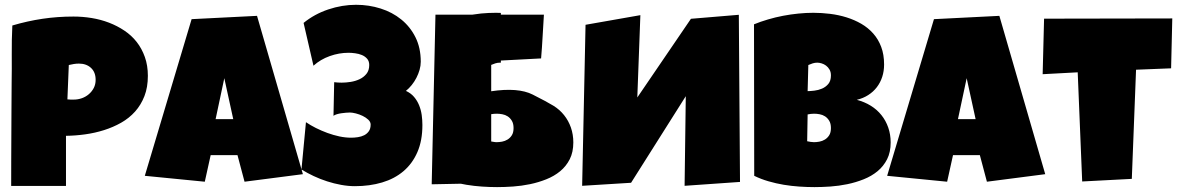

<svg xmlns="http://www.w3.org/2000/svg" viewBox="-20 -765 4889 797"><path d="M593.8 -450.2Q593.8 -402.8 579.6 -366.2Q565.4 -329.6 540.8 -302Q516.1 -274.4 482.9 -255.6Q449.7 -236.8 411.9 -224.9Q374 -212.9 333.5 -207.3Q293 -201.7 253.9 -201.2V6.8H26.4Q26.4 -48.8 26.6 -101.6Q26.9 -154.3 27.1 -206.3Q27.3 -258.3 27.6 -311Q27.8 -363.8 28.3 -419.9Q29.3 -479.5 28.8 -539.1Q28.3 -598.6 31.2 -659.2Q93.8 -677.7 156.2 -687Q218.8 -696.3 285.2 -696.3Q322.8 -696.3 360.4 -690.2Q397.9 -684.1 432.4 -670.9Q466.8 -657.7 496.3 -637.9Q525.9 -618.2 547.4 -590.8Q568.8 -563.5 581.3 -528.3Q593.8 -493.2 593.8 -450.2ZM377 -433.6Q377 -465.3 357.7 -483.2Q338.4 -501 307.6 -501Q297.4 -501 286.4 -499.3Q275.4 -497.6 265.6 -495.1L259.8 -352.5Q266.6 -351.6 272.9 -351.6Q279.3 -351.6 286.1 -351.6Q303.7 -351.6 320.1 -357.4Q336.4 -363.3 349.1 -374.3Q361.8 -385.3 369.4 -400.1Q377 -415 377 -433.6Z M1237.3 -42 995.1 -10.7 965.8 -121.1H854.5L830.1 -10.7L581.1 -35.2L775.4 -685.5L1046.9 -699.2ZM948.2 -270.5 911.1 -440.4 875 -270.5Z M1733.4 -246.1Q1733.4 -181.2 1712.6 -133.5Q1691.9 -85.9 1654.8 -54.4Q1617.7 -22.9 1566.2 -7.6Q1514.6 7.8 1453.1 7.8Q1425.3 7.8 1396 2.4Q1366.7 -2.9 1337.9 -12.2Q1309.1 -21.5 1282 -34.2Q1254.9 -46.9 1231.4 -61.5L1250 -257.8Q1268.6 -245.1 1291.5 -233.6Q1314.5 -222.2 1339.1 -213.1Q1363.8 -204.1 1388.9 -198.7Q1414.1 -193.4 1437.5 -193.4Q1451.2 -193.4 1465.6 -195.6Q1480 -197.8 1491.7 -203.6Q1503.4 -209.5 1511 -220.2Q1518.6 -231 1518.6 -248Q1518.6 -258.8 1508.8 -268.1Q1499 -277.3 1485.4 -283.9Q1471.7 -290.5 1457 -294.2Q1442.4 -297.9 1432.6 -297.9Q1425.8 -297.9 1416.3 -297.1Q1406.7 -296.4 1397 -294.9Q1387.2 -293.5 1378.2 -290.8Q1369.1 -288.1 1364.3 -284.2L1367.2 -423.8Q1375.5 -422.9 1382.8 -422.4Q1390.1 -421.9 1398.4 -421.9Q1415.5 -421.9 1435.5 -425Q1455.6 -428.2 1472.7 -436.3Q1489.7 -444.3 1501.2 -458.5Q1512.7 -472.7 1512.7 -495.1Q1512.7 -511.2 1503.9 -521.2Q1495.1 -531.2 1482.2 -536.6Q1469.2 -542 1454.1 -543.9Q1439 -545.9 1426.8 -545.9Q1387.2 -545.9 1348.9 -532.2Q1310.5 -518.6 1281.2 -492.2L1240.2 -669.9Q1285.2 -706.5 1342.5 -725.8Q1399.9 -745.1 1458 -745.1Q1511.2 -745.1 1559.8 -729.7Q1608.4 -714.4 1645.5 -684.3Q1682.6 -654.3 1704.6 -610.4Q1726.6 -566.4 1726.6 -508.8Q1726.6 -492.2 1721.7 -475.1Q1716.8 -458 1708.5 -441.9Q1700.2 -425.8 1689 -411.9Q1677.7 -397.9 1665 -387.7Q1685.5 -378.4 1698.7 -362.8Q1711.9 -347.2 1719.7 -328.1Q1727.5 -309.1 1730.5 -287.8Q1733.4 -266.6 1733.4 -246.1Z M2019 -495.6V-386.2Q2130.9 -402.8 2190.9 -372.6Q2251 -342.3 2277.1 -326.2Q2303.2 -310.1 2321.5 -287.1Q2339.8 -264.2 2349.9 -235.4Q2359.9 -206.5 2359.9 -173.8Q2359.9 -133.3 2345 -104Q2330.1 -74.7 2305.2 -54.2Q2280.3 -33.7 2247.8 -20.8Q2215.3 -7.8 2180.2 -0.5Q2145 6.8 2109.6 9.3Q2074.2 11.7 2043.5 11.7Q2013.2 11.7 1980.7 9.5Q1948.2 7.3 1916 2Q1904.3 0 1893.1 -2.4L1772 0L1787.6 -704.1H1940.4Q1958.5 -707 1977.1 -709Q2008.8 -711.9 2038.6 -711.9Q2048.8 -711.9 2059.1 -711.4V-704.1H2237.8Q2234.9 -658.2 2232.4 -613.3Q2230 -568.4 2226.1 -522.5L2059.1 -513.7V-504.9H2055.2Q2045.4 -504.9 2036.1 -502Q2027.3 -499 2019 -495.6ZM2019 -291V-177.7Q2023.4 -176.8 2027.8 -176.3Q2034.7 -174.8 2041.5 -174.8Q2051.8 -174.8 2064 -177Q2076.2 -179.2 2086.9 -185.8Q2097.7 -192.4 2104.7 -203.6Q2111.8 -214.8 2111.8 -233.4Q2111.8 -252 2104.7 -263.7Q2097.7 -275.4 2087.4 -282Q2077.1 -288.6 2064.9 -290.8Q2052.7 -293 2042.5 -293Q2030.3 -293 2019 -291Z M2821.8 6.3 2826.7 -365.7 2599.6 -6.3 2396.5 6.3 2410.6 -662.1 2638.2 -702.1 2625.5 -360.4 2848.1 -687 3046.9 -703.6 3051.8 -9.8Z M3677.2 -173.8Q3677.2 -133.3 3662.4 -104Q3647.5 -74.7 3622.6 -54.2Q3597.7 -33.7 3565.2 -20.8Q3532.7 -7.8 3497.6 -0.5Q3462.4 6.8 3427 9.3Q3391.6 11.7 3360.8 11.7Q3330.6 11.7 3298.1 9.5Q3265.6 7.3 3233.4 2Q3201.2 -3.4 3169.9 -12.5Q3138.7 -21.5 3110.8 -35.2L3109.9 -664.1Q3137.2 -675.3 3168 -684.3Q3198.7 -693.4 3230.7 -699.5Q3262.7 -705.6 3294.4 -708.7Q3326.2 -711.9 3356 -711.9Q3390.6 -711.9 3426 -707.5Q3461.4 -703.1 3494.1 -692.9Q3526.9 -682.6 3555.2 -666.3Q3583.5 -649.9 3604.7 -626Q3626 -602.1 3637.9 -570.3Q3649.9 -538.6 3649.9 -497.1Q3649.9 -469.7 3642.1 -445.8Q3634.3 -421.9 3619.6 -402.8Q3605 -383.8 3584 -370.4Q3563 -356.9 3536.6 -350.6Q3568.4 -342.3 3594.5 -326.2Q3620.6 -310.1 3638.9 -287.1Q3657.2 -264.2 3667.2 -235.4Q3677.2 -206.5 3677.2 -173.8ZM3429.2 -452.1Q3429.2 -466.3 3423.3 -476.3Q3417.5 -486.3 3408.9 -492.7Q3400.4 -499 3390.4 -502Q3380.4 -504.9 3372.6 -504.9Q3362.8 -504.9 3353.5 -502Q3344.2 -499 3335.4 -495.1L3332.5 -386.7Q3343.8 -386.7 3360.4 -388.7Q3377 -390.6 3392.3 -397.2Q3407.7 -403.8 3418.5 -416.7Q3429.2 -429.7 3429.2 -452.1ZM3359.9 -293Q3345.7 -293 3332.5 -290L3330.6 -178.7Q3337.9 -177.2 3345 -176Q3352.1 -174.8 3358.9 -174.8Q3369.1 -174.8 3381.3 -177Q3393.6 -179.2 3404.3 -185.8Q3415 -192.4 3422.1 -203.6Q3429.2 -214.8 3429.2 -233.4Q3429.2 -252 3422.1 -263.7Q3415 -275.4 3404.8 -282Q3394.5 -288.6 3382.3 -290.8Q3370.1 -293 3359.9 -293Z M4318.8 -42 4076.7 -10.7 4047.4 -121.1H3936L3911.6 -10.7L3662.6 -35.2L3856.9 -685.5L4128.4 -699.2ZM4029.8 -270.5 3992.7 -440.4 3956.5 -270.5Z M4846.2 -688.5 4841.3 -481.4 4695.8 -475.6 4678.2 -22.5 4472.2 -11.7 4453.6 -464.8 4308.1 -457 4314 -687.5Z"/></svg>

Font: Luckiest Guy RUS-BEL-UKR
Style: Regular
Weight: 400
Designer: Astigmatic (AOETI)
Foundry: Astigmatic (AOETI)
Version: Version 1.00 March 11, 2019, initial release